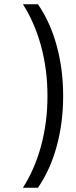

<svg xmlns="http://www.w3.org/2000/svg" viewBox="-20 -762 358 906"><path d="M204 -309Q204 -184 173.5 -72.5Q143 39 88 124H159Q217 40 247.5 -71.5Q278 -183 278 -309Q278 -435 247.5 -546.5Q217 -658 159 -742H88Q143 -657 173.5 -545.5Q204 -434 204 -309Z"/></svg>

Font: Kalaa
Style: Regular
Weight: 400
Version: Version 1.20 June 5, 2016